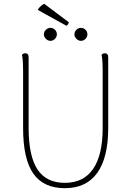

<svg xmlns="http://www.w3.org/2000/svg" viewBox="-20 -974 682 1006"><path d="M547 -673V-304Q547 -148 489.5 -68Q432 12 320 12Q208 12 154.5 -64.5Q101 -141 101 -304V-600Q101 -630 99.5 -652.5Q98 -675 95 -687Q98 -690 102 -692.5Q106 -695 113 -695Q121 -695 125.5 -689.5Q130 -684 130 -673V-304Q130 -156 176.5 -86Q223 -16 320 -16Q418 -16 468 -89Q518 -162 518 -304V-600Q518 -630 516.5 -652.5Q515 -675 512 -687Q515 -690 519 -692.5Q523 -695 530 -695Q538 -695 542.5 -689.5Q547 -684 547 -673ZM244 -760Q231 -760 220.5 -770.5Q210 -781 210 -794Q210 -808 220.5 -818Q231 -828 244 -828Q258 -828 268 -818Q278 -808 278 -794Q278 -781 268 -770.5Q258 -760 244 -760ZM404 -760Q391 -760 380.5 -770.5Q370 -781 370 -794Q370 -808 380.5 -818Q391 -828 404 -828Q418 -828 428 -818Q438 -808 438 -794Q438 -781 428 -770.5Q418 -760 404 -760ZM178 -922Q182 -930 187.5 -936Q193 -942 199 -946.5Q205 -951 212 -954L341 -857Q340 -853 336.5 -847Q333 -841 328 -839Z"/></svg>

Font: Arima Thin
Style: Regular
Weight: 100
Designer: Joana Correia and Natanael Gama
Foundry: NDISCOVER
Version: Version 1.101;gftools[0.9.23]